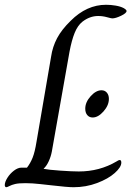

<svg xmlns="http://www.w3.org/2000/svg" viewBox="-55 -784 565 804"><path d="M-35 -9Q-35 -22 -24 -39.5Q-13 -57 3.5 -69.5Q20 -82 35 -82H58Q72 -100 81.5 -123.5Q91 -147 98 -191L159 -547Q165 -588 184 -624Q203 -660 241 -697Q308 -764 389 -764Q409 -764 429.5 -760.5Q450 -757 463 -750Q475 -743 475 -738Q475 -729 452 -718Q429 -707 415 -707Q411 -707 393 -712Q375 -717 356 -717Q321 -717 290 -693Q270 -677 257.5 -646Q245 -615 236 -567L162 -149Q158 -128 149 -108.5Q140 -89 128 -78V-77Q147 -73 197 -69.5Q247 -66 275 -66Q362 -66 433 -108Q442 -114 446 -114Q453 -114 453 -103Q453 -84 425.5 -59.5Q398 -35 351.5 -17.5Q305 0 253 0Q228 0 160 -8Q150 -9 115 -13Q80 -17 52 -17Q23 -17 8.5 -13.5Q-6 -10 -15.5 -5Q-25 0 -29 0Q-32 0 -33.5 -3Q-35 -6 -35 -9ZM302 -329Q302 -356 324.5 -381Q347 -406 370 -406Q384 -406 392.5 -396Q401 -386 401 -370Q401 -343 378.5 -317.5Q356 -292 333 -292Q319 -292 310.5 -302Q302 -312 302 -329Z"/></svg>

Font: Charm
Style: Regular
Weight: 400
Designer: Katatrad Aksorn Co.,Ltd.
Foundry: Cadson Demak Co.,Ltd.
Version: Version 1.001